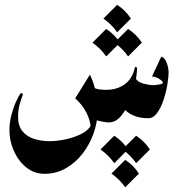

<svg xmlns="http://www.w3.org/2000/svg" viewBox="-20 -506 747 805"><path d="M548.3 -178.2Q556.6 -162.1 581.1 -155.5Q605.5 -148.9 623 -148.9Q629.9 -148.9 646.5 -151.6Q663.1 -154.3 663.1 -159.2Q663.1 -165 648.2 -174.8Q633.3 -184.6 617.2 -185.5L656.2 -268.6Q668.9 -264.2 675.5 -250.5Q682.1 -236.8 684.6 -223.1Q687 -209.5 687 -203.6Q687 -183.1 681.6 -151.1Q676.3 -119.1 665.5 -86.7Q654.8 -54.2 638.7 -32.2Q622.6 -10.3 601.6 -10.3Q530.8 -10.3 493.7 -56.6ZM346.7 -155.3Q366.7 -139.6 382.3 -134.5Q397.9 -129.4 425.8 -129.4Q471.7 -129.4 504.2 -153.6Q536.6 -177.7 545.9 -225.6L554.7 -222.7Q554.7 -196.8 546.9 -158.2Q539.1 -119.6 523.7 -81.8Q508.3 -43.9 486.3 -18.3Q464.4 7.3 436.5 7.3Q428.2 7.3 412.8 4.6Q397.5 2 382.1 -2.4Q366.7 -6.8 358.4 -12.7ZM356.9 -192.9Q375.5 -155.8 382.1 -114Q388.7 -72.3 388.7 -38.1Q388.7 6.8 372.6 52.7Q356.4 98.6 326.9 137.2Q297.4 175.8 256.6 199.2Q215.8 222.7 166.5 222.7Q123 222.7 89.8 195.6Q56.6 168.5 38.1 126.5Q19.5 84.5 19.5 40.5Q19.5 9.3 27.3 -21.7Q35.2 -52.7 46.4 -77.9Q57.6 -103 67.9 -116.7L76.7 -111.8Q67.9 -89.8 61.8 -65.9Q55.7 -42 55.7 -17.1Q55.7 21.5 74.2 44.2Q92.8 66.9 123 76.4Q153.3 85.9 188.5 85.9Q215.3 85.9 250.5 79.1Q285.6 72.3 316.9 57.6Q348.1 43 362.3 19L359.9 28.8Q359.9 2 343.3 -31.7Q326.7 -65.4 295.4 -93.8ZM471.2 -485.8Q506.3 -462.9 528.8 -428.2L471.2 -370.6Q448.2 -403.8 413.6 -428.2ZM425.3 -384.8Q460.4 -361.8 482.9 -327.1L425.3 -269.5Q402.3 -302.7 367.7 -327.1ZM517.1 -384.8Q552.2 -361.8 574.7 -327.1L517.1 -269.5Q494.1 -302.7 459.5 -327.1ZM504.9 164.1Q540 187 562.5 221.7L504.9 279.3Q481.9 246.1 447.3 221.7ZM459 63Q494.1 85.9 516.6 120.6L459 178.2Q436 145 401.4 120.6ZM550.8 63Q585.9 85.9 608.4 120.6L550.8 178.2Q527.8 145 493.2 120.6Z"/></svg>

Font: Lateef ExtraBold
Style: Regular
Weight: 800
Designer: SIL International
Foundry: SIL International
Version: Version 4.200